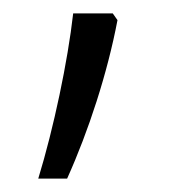

<svg xmlns="http://www.w3.org/2000/svg" viewBox="-20 -136 268 286"><path d="M148 -116H89C81 -45 60 55 37 130H80C112 59 140 -27 155 -106Z"/></svg>

Font: Noto Sans Malayalam SemiCondensed Light
Style: Regular
Weight: 300
Width: 4
Designer: Jelle Bosma - Monotype Design Team
Foundry: Monotype Imaging Inc.
Version: Version 2.104